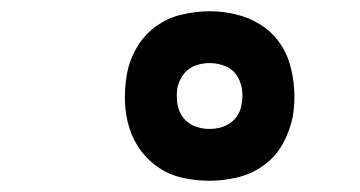

<svg xmlns="http://www.w3.org/2000/svg" viewBox="-20 -826 640 341"><path d="M352 -505Q328 -505 305 -510Q282 -515 263 -527.5Q244 -540 230.5 -558Q217 -576 210 -598Q203 -620 202 -644Q201 -668 205 -692Q209 -717 222 -740Q235 -763 256 -778.5Q277 -794 302.5 -800Q328 -806 352 -806Q376 -806 399 -800.5Q422 -795 441.5 -783Q461 -771 474.5 -753Q488 -735 494.5 -713Q501 -691 502.5 -667Q504 -643 500 -619Q495 -594 482.5 -571Q470 -548 448.5 -532.5Q427 -517 402 -511Q377 -505 352 -505ZM352 -597Q362 -597 371.5 -599.5Q381 -602 389.5 -608Q398 -614 403 -623Q408 -632 409 -641Q412 -655 409.5 -669Q407 -683 399.5 -693.5Q392 -704 379 -709Q366 -714 352 -714Q343 -714 333 -711.5Q323 -709 315 -703Q307 -697 302 -688Q297 -679 295 -670Q293 -656 295 -642Q297 -628 305 -617.5Q313 -607 325.5 -602Q338 -597 352 -597Z"/></svg>

Font: Iosevka Curly SmBdEx
Style: Italic
Weight: 600
Width: 7
Italic angle: -9°
Monospace: yes
Designer: Belleve Invis
Foundry: Belleve Invis
Version: Version 11.1.0; ttfautohint (v1.8.3)